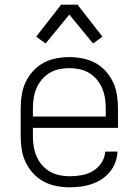

<svg xmlns="http://www.w3.org/2000/svg" viewBox="-20 -785 590 817"><path d="M276 12Q248 12 219.5 6.5Q191 1 166 -12.5Q141 -26 121.5 -47Q102 -68 89.5 -94Q77 -120 72.5 -148Q68 -176 68 -205V-325Q68 -353 72.5 -381.5Q77 -410 89 -435.5Q101 -461 120.5 -482.5Q140 -504 165 -517.5Q190 -531 218.5 -536.5Q247 -542 275 -542Q303 -542 331.5 -536.5Q360 -531 385 -517.5Q410 -504 429.5 -482.5Q449 -461 461 -435.5Q473 -410 477.5 -381.5Q482 -353 482 -325V-241H120V-205Q120 -183 123.5 -161.5Q127 -140 135.5 -120Q144 -100 158.5 -83Q173 -66 192 -55Q211 -44 233 -39.5Q255 -35 276 -35Q302 -35 327.5 -39.5Q353 -44 375 -57Q397 -70 411.5 -92Q426 -114 428 -140H480Q479 -116 470.5 -93.5Q462 -71 447 -53Q432 -35 412 -22Q392 -9 369.5 -1.5Q347 6 323.5 9Q300 12 276 12ZM430 -289V-325Q430 -347 426.5 -368.5Q423 -390 414.5 -410Q406 -430 391.5 -447Q377 -464 358.5 -475Q340 -486 318.5 -490.5Q297 -495 275 -495Q253 -495 231.5 -490.5Q210 -486 191.5 -475Q173 -464 158.5 -447Q144 -430 135.5 -410Q127 -390 123.5 -368.5Q120 -347 120 -325V-289ZM174 -600 134 -629 240 -765H310L416 -629L376 -600L275 -723Z"/></svg>

Font: Lode Dark
Style: Regular
Weight: 400
Monospace: yes
Designer: Belleve Invis
Foundry: Belleve Invis
Version: Version 29.2.0; ttfautohint (v1.8.3)